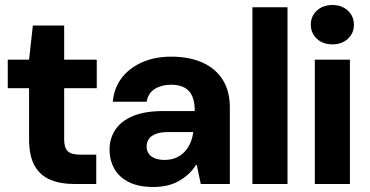

<svg xmlns="http://www.w3.org/2000/svg" viewBox="-20 -734 1475 766"><path d="M274 0Q221 0 180.5 -17Q140 -34 118 -73Q96 -112 96 -179V-382H11V-496H96L111 -632H236V-496H366V-382H236V-178Q236 -144 250.5 -130.5Q265 -117 300 -117H364V0Z M592 12Q532 12 493 -8Q454 -28 435.5 -62Q417 -96 417 -137Q417 -182 440.5 -217Q464 -252 511.5 -271.5Q559 -291 633 -291H757Q757 -327 747 -350Q737 -373 716 -384.5Q695 -396 663 -396Q625 -396 598 -379.5Q571 -363 565 -328H430Q435 -383 465.5 -423Q496 -463 547 -485.5Q598 -508 663 -508Q735 -508 787.5 -484.5Q840 -461 868.5 -416Q897 -371 897 -305V0H781L765 -76H762Q748 -54 730 -38Q712 -22 691 -10.5Q670 1 645 6.5Q620 12 592 12ZM636 -96Q662 -96 682 -104.5Q702 -113 716.5 -128.5Q731 -144 739.5 -164Q748 -184 751 -207H649Q620 -207 601 -199.5Q582 -192 573.5 -179Q565 -166 565 -150Q565 -132 574 -120Q583 -108 599 -102Q615 -96 636 -96Z M987 0V-705H1127V0Z M1236 0V-496H1376V0ZM1306 -557Q1268 -557 1244 -579.5Q1220 -602 1220 -636Q1220 -669 1244 -691.5Q1268 -714 1306 -714Q1344 -714 1368 -691.5Q1392 -669 1392 -635Q1392 -602 1368 -579.5Q1344 -557 1306 -557Z"/></svg>

Font: DM Sans 9pt 36pt ExtraBold
Style: Regular
Weight: 800
Version: Version 4.004;gftools[0.9.30]